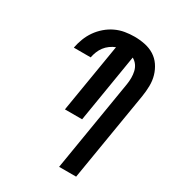

<svg xmlns="http://www.w3.org/2000/svg" viewBox="-180 -846 859 948"><g transform="rotate(30 250.0 -371.5)"><path d="M305 0 391 -521Q394 -540 394 -558.5Q394 -577 390 -594.5Q386 -612 376 -626Q366 -640 350 -649L286 -260H188L253 -652Q237 -646 222 -635Q207 -624 196.5 -610Q186 -596 179.5 -579.5Q173 -563 170 -547V-546H74V-548Q79 -574 89 -600Q99 -626 115 -649Q131 -672 153 -691Q175 -710 200.5 -722Q226 -734 253 -738.5Q280 -743 307 -743Q337 -743 366.5 -737Q396 -731 420 -716Q444 -701 460 -677.5Q476 -654 484 -626.5Q492 -599 491.5 -568.5Q491 -538 486 -507L402 0Z"/></g></svg>

Font: Iosevka
Style: Bold Italic
Weight: 700
Italic angle: -9°
Monospace: yes
Designer: Belleve Invis
Foundry: Belleve Invis
Version: Version 32.5.0; ttfautohint (v1.8.4)